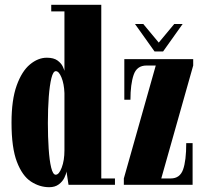

<svg xmlns="http://www.w3.org/2000/svg" viewBox="-20 -770 860 800"><path d="M185 10Q145 10 109 -13.5Q73 -37 50.5 -95.5Q28 -154 28 -259Q28 -354 49.5 -413.8Q71 -473.5 104.8 -501.5Q138.5 -529.5 175 -529.5Q204 -529.5 219.8 -517.8Q235.5 -506 241.5 -492.8Q247.5 -479.5 248.5 -475V-722.5H193.5V-750H402V-26.5H459V0H265.5L257 -55.5Q255.5 -44 247.8 -28.5Q240 -13 224.5 -1.5Q209 10 185 10ZM212 -42Q226 -42 237.2 -71.8Q248.5 -101.5 248.5 -143.5V-382Q247 -421 236.2 -447.2Q225.5 -473.5 212.5 -473.5Q201.5 -473.5 194.2 -444.5Q187 -415.5 183.2 -366.5Q179.5 -317.5 179.5 -257.5Q179.5 -199.5 182.8 -150.5Q186 -101.5 193.2 -71.8Q200.5 -42 212 -42ZM496 0V-26.5L629 -497H590.5Q550 -497 536.8 -458Q523.5 -419 523.5 -354.5H498V-523.5H785V-497L652 -26.5H691.5Q729.5 -26.5 742.8 -63.5Q756 -100.5 756 -173.5H782.5V0ZM624 -555.5 542.5 -670H577L641.5 -592.5L706 -670H741L659.5 -555.5Z"/></svg>

Font: Imbue 50pt Black
Style: Regular
Weight: 900
Designer: Tyler Finck
Foundry: Etcetera Type Company
Version: Version 1.102; ttfautohint (v1.8.3)